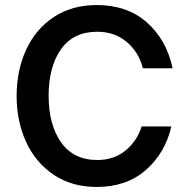

<svg xmlns="http://www.w3.org/2000/svg" viewBox="-20 -734 743 762"><path d="M46 -353Q46 -454 83.5 -536Q121 -618 193 -666Q265 -714 364 -714Q485 -714 563 -645Q641 -576 665 -463H547Q531 -527 483 -567.5Q435 -608 366 -608Q271 -608 222 -538.5Q173 -469 173 -354Q173 -239 222.5 -169Q272 -99 366 -99Q432 -99 478 -136.5Q524 -174 542 -232H660Q635 -125 558 -58.5Q481 8 364 8Q265 8 193 -40.5Q121 -89 83.5 -171Q46 -253 46 -353Z"/></svg>

Font: Lopes Sans SemiBold
Style: Regular
Weight: 600
Designer: Gabriel Lam, Diego Maldonado
Foundry: TypeRant, Foresti Design
Version: Version 4.000